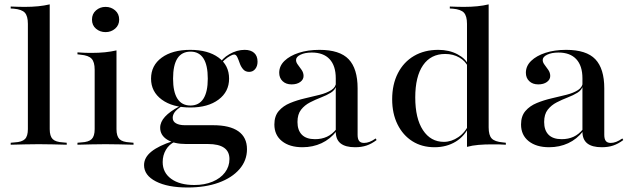

<svg xmlns="http://www.w3.org/2000/svg" viewBox="-20 -652 2848 865"><path d="M154.8 -2.4Q121 -2.4 92.3 -1.6Q63.7 -0.8 28.2 0V-8.9L46 -10.5Q79 -12.1 92.3 -25.4Q105.6 -38.7 105.6 -70.2V-207.3H204V-70.2Q204 -38.7 217.3 -25.4Q230.6 -12.1 263.7 -10.5L280.6 -8.9V0Q246 -0.8 216.9 -1.6Q187.9 -2.4 154.8 -2.4ZM105.6 -207.3V-544.4Q105.6 -579.8 91.9 -594.8Q78.2 -609.7 41.9 -612.9L28.2 -613.7V-622.6Q50 -621.8 62.9 -621.4Q75.8 -621 91.9 -621Q124.2 -621 152 -623.8Q179.8 -626.6 204 -632.3V-622.6V-207.3Z M406.5 -207.3V-337.9Q406.5 -372.6 392.7 -387.5Q379 -402.4 342.7 -405.6L329 -407.3V-416.1Q350.8 -414.5 363.7 -414.1Q376.6 -413.7 392.7 -413.7Q425 -413.7 452.8 -416.5Q480.6 -419.4 504.8 -425V-416.1V-207.3ZM455.6 -2.4Q421.8 -2.4 393.1 -1.6Q364.5 -0.8 329 0V-8.9L346.8 -10.5Q379.8 -12.1 393.1 -25.4Q406.5 -38.7 406.5 -70.2V-207.3H504.8V-70.2Q504.8 -38.7 518.1 -25.4Q531.5 -12.1 564.5 -10.5L581.5 -8.9V0Q546.8 -0.8 517.7 -1.6Q488.7 -2.4 455.6 -2.4ZM455.6 -507.3Q430.6 -507.3 412.5 -522.6Q394.4 -537.9 394.4 -563.7Q394.4 -589.5 412.5 -605.2Q430.6 -621 455.6 -621Q480.6 -621 498.8 -605.2Q516.9 -589.5 516.9 -563.7Q516.9 -538.7 498.8 -523Q480.6 -507.3 455.6 -507.3Z M825 192.7Q735.5 192.7 682.3 165.3Q629 137.9 629 91.9Q629 57.3 662.5 30.6Q696 4 758.9 -16.1L766.9 -12.9Q741.9 -1.6 727.4 23Q712.9 47.6 712.9 78.2Q712.9 125.8 751.2 153.6Q789.5 181.5 855.6 181.5Q901.6 181.5 937.5 166.5Q973.4 151.6 993.5 125Q1013.7 98.4 1013.7 64.5Q1013.7 30.6 989.5 13.7Q965.3 -3.2 916.9 -3.2H818.5Q764.5 -3.2 733.1 -23Q701.6 -42.7 701.6 -76.6Q701.6 -102.4 723.4 -126.2Q745.2 -150 787.9 -172.6L796 -171.8Q775 -158.1 766.5 -146Q758.1 -133.9 758.1 -121Q758.1 -104.8 773 -96.4Q787.9 -87.9 812.9 -87.9H940.3Q1015.3 -87.9 1054 -60.5Q1092.7 -33.1 1092.7 20.2Q1092.7 71 1058.9 110.1Q1025 149.2 964.9 171Q904.8 192.7 825 192.7ZM837.9 -167.7Q757.3 -167.7 708.9 -203.2Q660.5 -238.7 660.5 -297.6Q660.5 -357.3 708.5 -392.3Q756.5 -427.4 837.1 -427.4Q916.9 -427.4 964.5 -392.7Q1012.1 -358.1 1012.1 -297.6Q1012.1 -238.7 964.5 -203.2Q916.9 -167.7 837.9 -167.7ZM837.9 -176.6Q876.6 -176.6 896.4 -207.3Q916.1 -237.9 916.1 -297.6Q916.1 -358.9 896.4 -389.1Q876.6 -419.4 838.7 -419.4Q799.2 -419.4 779.4 -389.1Q759.7 -358.9 759.7 -297.6Q759.7 -237.9 779.4 -207.3Q799.2 -176.6 837.9 -176.6ZM1102.4 -328.2Q1085.5 -328.2 1075.4 -339.9Q1065.3 -351.6 1060.1 -366.9Q1054.8 -382.3 1049.2 -394.4Q1043.5 -406.5 1034.7 -406.5Q1029 -406.5 1016.9 -400Q1004.8 -393.5 991.5 -381.9Q978.2 -370.2 970.2 -353.2L965.3 -358.9Q979.8 -388.7 1013.7 -408.1Q1047.6 -427.4 1082.3 -427.4Q1109.7 -427.4 1125 -413.7Q1140.3 -400 1140.3 -374.2Q1140.3 -354 1129.8 -341.1Q1119.4 -328.2 1102.4 -328.2Z M1492.7 -207.3V-299.2Q1492.7 -355.6 1464.9 -385.5Q1437.1 -415.3 1384.7 -415.3Q1354 -415.3 1333.9 -405.6Q1313.7 -396 1313.7 -381.5Q1313.7 -371 1322.2 -360.1Q1330.6 -349.2 1339.1 -336.7Q1347.6 -324.2 1347.6 -309.7Q1347.6 -293.5 1332.7 -282.7Q1317.7 -271.8 1293.5 -271.8Q1268.5 -271.8 1253.2 -286.3Q1237.9 -300.8 1237.9 -324.2Q1237.9 -354.8 1261.7 -377.8Q1285.5 -400.8 1326.2 -414.1Q1366.9 -427.4 1419.4 -427.4Q1510.5 -427.4 1550.8 -385.1Q1591.1 -342.7 1591.1 -254V-207.3ZM1342.7 11.3Q1284.7 11.3 1250.4 -16.1Q1216.1 -43.5 1216.1 -91.1Q1216.1 -129 1235.9 -152Q1255.6 -175 1287.1 -187.9Q1318.5 -200.8 1353.6 -208.9Q1388.7 -216.9 1420.6 -225Q1452.4 -233.1 1473 -246.4Q1493.5 -259.7 1494.4 -282.3L1495.2 -266.9Q1490.3 -246.8 1471 -234.7Q1451.6 -222.6 1426.2 -212.9Q1400.8 -203.2 1376.6 -190.7Q1352.4 -178.2 1336.3 -157.7Q1320.2 -137.1 1320.2 -102.4Q1320.2 -65.3 1339.9 -45.2Q1359.7 -25 1399.2 -25Q1429 -25 1452.8 -35.9Q1476.6 -46.8 1496 -71V-61.3Q1467.7 -25 1428.6 -6.9Q1389.5 11.3 1342.7 11.3ZM1591.1 -44.4Q1591.1 -25.8 1598 -16.9Q1604.8 -8.1 1620.2 -8.1Q1632.3 -8.1 1644.8 -12.9Q1657.3 -17.7 1672.6 -28.2L1676.6 -21Q1654 -4 1631.5 3.6Q1608.9 11.3 1579.8 11.3Q1536.3 11.3 1514.5 -6Q1492.7 -23.4 1492.7 -58.9V-207.3H1591.1Z M1937.9 11.3Q1880.6 11.3 1837.9 -15.7Q1795.2 -42.7 1771 -91.5Q1746.8 -140.3 1746.8 -204.8Q1746.8 -271.8 1772.6 -322.2Q1798.4 -372.6 1845.2 -400Q1891.9 -427.4 1954.8 -427.4Q2003.2 -427.4 2040.7 -407.7Q2078.2 -387.9 2090.3 -358.9L2088.7 -350.8Q2077.4 -376.6 2049.6 -392.7Q2021.8 -408.9 1985.5 -408.9Q1921 -408.9 1885.9 -358.1Q1850.8 -307.3 1850.8 -212.9Q1850.8 -118.5 1885.5 -65.7Q1920.2 -12.9 1979.8 -12.9Q2013.7 -12.9 2045.2 -34.3Q2076.6 -55.6 2094.4 -96L2096 -87.9Q2075 -39.5 2033.5 -14.1Q1991.9 11.3 1937.9 11.3ZM2083.9 0V-207.3H2181.5V-78.2Q2181.5 -42.7 2195.2 -28.2Q2208.9 -13.7 2245.2 -10.5L2258.9 -8.9V0Q2237.1 -1.6 2224.2 -1.6Q2211.3 -1.6 2195.2 -1.6Q2163.7 -1.6 2135.5 0.8Q2107.3 3.2 2083.9 9.7ZM2083.9 -207.3V-544.4Q2083.9 -579.8 2070.2 -594.8Q2056.5 -609.7 2020.2 -612.9L2006.5 -613.7V-622.6Q2028.2 -621.8 2041.1 -621.4Q2054 -621 2070.2 -621Q2102.4 -621 2130.2 -623.8Q2158.1 -626.6 2181.5 -632.3V-622.6V-207.3Z M2604 -207.3V-299.2Q2604 -355.6 2576.2 -385.5Q2548.4 -415.3 2496 -415.3Q2465.3 -415.3 2445.2 -405.6Q2425 -396 2425 -381.5Q2425 -371 2433.5 -360.1Q2441.9 -349.2 2450.4 -336.7Q2458.9 -324.2 2458.9 -309.7Q2458.9 -293.5 2444 -282.7Q2429 -271.8 2404.8 -271.8Q2379.8 -271.8 2364.5 -286.3Q2349.2 -300.8 2349.2 -324.2Q2349.2 -354.8 2373 -377.8Q2396.8 -400.8 2437.5 -414.1Q2478.2 -427.4 2530.6 -427.4Q2621.8 -427.4 2662.1 -385.1Q2702.4 -342.7 2702.4 -254V-207.3ZM2454 11.3Q2396 11.3 2361.7 -16.1Q2327.4 -43.5 2327.4 -91.1Q2327.4 -129 2347.2 -152Q2366.9 -175 2398.4 -187.9Q2429.8 -200.8 2464.9 -208.9Q2500 -216.9 2531.9 -225Q2563.7 -233.1 2584.3 -246.4Q2604.8 -259.7 2605.6 -282.3L2606.5 -266.9Q2601.6 -246.8 2582.3 -234.7Q2562.9 -222.6 2537.5 -212.9Q2512.1 -203.2 2487.9 -190.7Q2463.7 -178.2 2447.6 -157.7Q2431.5 -137.1 2431.5 -102.4Q2431.5 -65.3 2451.2 -45.2Q2471 -25 2510.5 -25Q2540.3 -25 2564.1 -35.9Q2587.9 -46.8 2607.3 -71V-61.3Q2579 -25 2539.9 -6.9Q2500.8 11.3 2454 11.3ZM2702.4 -44.4Q2702.4 -25.8 2709.3 -16.9Q2716.1 -8.1 2731.5 -8.1Q2743.5 -8.1 2756 -12.9Q2768.5 -17.7 2783.9 -28.2L2787.9 -21Q2765.3 -4 2742.7 3.6Q2720.2 11.3 2691.1 11.3Q2647.6 11.3 2625.8 -6Q2604 -23.4 2604 -58.9V-207.3H2702.4Z"/></svg>

Font: Playfair 144pt SemiExpanded SemiBold
Style: Regular
Weight: 600
Width: 6
Designer: Claus Eggers Sørensen
Foundry: Claus Eggers Sørensen
Version: Version 2.203